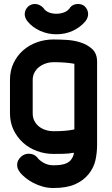

<svg xmlns="http://www.w3.org/2000/svg" viewBox="-20 -763 562 963"><path d="M262 -694Q284 -694 303 -701.5Q322 -709 333 -727Q347 -743 371 -743Q390 -743 403 -733Q422 -716 422 -692Q422 -675 409 -657Q383 -626 345 -608.5Q307 -591 262 -591Q221 -591 182 -608Q143 -625 117 -657Q104 -675 104 -692Q104 -715 123 -732Q138 -743 155 -743Q178 -743 197 -724Q207 -708 224.5 -701Q242 -694 262 -694ZM353 -443Q332 -447 306.5 -449Q281 -451 260 -451H248Q228 -451 209 -444.5Q190 -438 175.5 -426.5Q161 -415 152.5 -398.5Q144 -382 144 -362V-195Q144 -173 152.5 -156.5Q161 -140 175.5 -128.5Q190 -117 209 -111Q228 -105 248 -105H258Q280 -105 305.5 -107Q331 -109 353 -114ZM467 -38Q467 4 458.5 41.5Q450 79 424 111Q398 143 356 161.5Q314 180 248 180Q220 180 195 173Q170 166 148.5 155Q127 144 109.5 130Q92 116 80 102H81Q66 84 66 65Q66 51 72 40Q78 29 88 21Q104 8 124 8Q152 8 168 28Q175 39 197 52.5Q219 66 248 66Q283 66 303.5 59.5Q324 53 335 40Q341 32 345 24Q349 16 351 3Q324 8 296.5 8.5Q269 9 248 9Q205 9 165.5 -5.5Q126 -20 96 -47Q66 -74 48 -111.5Q30 -149 30 -195V-362Q30 -409 48 -446.5Q66 -484 96 -510.5Q126 -537 165.5 -551Q205 -565 248 -565Q275 -565 312.5 -563Q350 -561 384.5 -550Q419 -539 443 -516.5Q467 -494 467 -453Z"/></svg>

Font: VDS
Style: Bold
Weight: 700
Designer: artmaker
Foundry: artmaker
Version: Version 1.000 2009 initial release